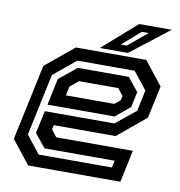

<svg xmlns="http://www.w3.org/2000/svg" viewBox="-78 -760 782 833"><g transform="rotate(10 313.0 -344.0)"><path d="M526 -540 607 -437 576.5 -294.5 452 -191.5H180L175.5 -172L199.5 -141.5H537L507 0H100.5L19.5 -103L90.5 -437L215.5 -540ZM464 -454.5 511.5 -395.5 497 -327.5 433 -274.5H137.5L162 -391.5L239.5 -454.5ZM484.5 -485H232L134 -404.5L76 -132L137.5 -54.5H460L466.5 -85.5H157.5L109.5 -145L131 -244.5H437.5L525.5 -316L545 -408.5ZM427 -398.5H254.5L217.5 -368L209 -328H422L447.5 -349L451.5 -368ZM318.5 -556 468.5 -688H612L442 -556ZM405 -586.5H431.5L516 -656.5H485.5Z"/></g></svg>

Font: Tourney Thin SemiBold
Style: Italic
Weight: 600
Italic angle: -12°
Version: Version 1.015